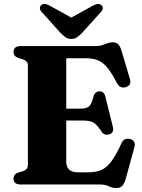

<svg xmlns="http://www.w3.org/2000/svg" viewBox="-20 -933 717 971"><path d="M48.5 -671Q48.5 -700 85.5 -700H463.5Q484 -700 497.2 -704.8Q510.5 -709.5 522.5 -714.2Q534.5 -719 550 -719Q569 -719 578.8 -708.2Q588.5 -697.5 595.5 -673.5L637 -533.5Q646 -502.5 618.5 -493Q587.5 -482.5 571 -513.5Q544 -566 521.2 -592.8Q498.5 -619.5 473.2 -629Q448 -638.5 414 -638.5H315V-383.5H387Q418 -383.5 430.8 -395.5Q443.5 -407.5 452 -442.5Q459.5 -470.5 483 -471Q506 -471.5 512.5 -445.5L550.5 -292.5Q558 -262 534 -254Q508 -245.5 493.5 -267.5Q471 -302 453 -312.8Q435 -323.5 399 -323.5H315V-117Q315 -61.5 373 -61.5H428.5Q464.5 -61.5 491.2 -72.8Q518 -84 542.2 -115.8Q566.5 -147.5 594.5 -209Q606.5 -236 636 -230.5Q651 -227.5 657.8 -216.8Q664.5 -206 660 -189.5L615.5 -27.5Q608.5 -4.5 598.2 6.8Q588 18 567.5 18Q547 18 530.2 9Q513.5 0 483.5 0H85.5Q48.5 0 48.5 -29Q48.5 -52 72.5 -60.5L96 -67Q121 -75.5 121 -98V-602Q121 -624.5 96 -633L72.5 -639.5Q48.5 -648 48.5 -671ZM395 -766.5Q381 -753 369.5 -744.5Q358 -736 340.5 -736Q323 -736 311.5 -744.5Q300 -753 286 -766.5L191.5 -872Q181 -882.5 181.8 -892.2Q182.5 -902 188.5 -907Q204.5 -920 231 -904.5L340.5 -844L450 -904.5Q477 -919.5 493 -907Q499 -902 499.8 -892.2Q500.5 -882.5 490 -872Z"/></svg>

Font: Fraunces 9pt
Style: Bold
Weight: 700
Version: Version 1.000;[b76b70a41]